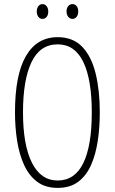

<svg xmlns="http://www.w3.org/2000/svg" viewBox="-20 -905 559 935"><path d="M466 -358Q466 -285 456 -218.5Q446 -152 423 -100.5Q400 -49 360.5 -19.5Q321 10 261 10Q200 10 160 -20.5Q120 -51 96.5 -103.5Q73 -156 63 -221.5Q53 -287 53 -358Q53 -541 106.5 -632.5Q160 -724 261 -724Q336 -724 381 -676.5Q426 -629 446 -546Q466 -463 466 -358ZM92 -358Q92 -199 135.5 -112.5Q179 -26 261 -26Q344 -26 385.5 -110.5Q427 -195 427 -358Q427 -518 385.5 -603.5Q344 -689 261 -689Q175 -689 133.5 -602.5Q92 -516 92 -358ZM159 -849Q159 -864 166.5 -874.5Q174 -885 187 -885Q199 -885 207 -875Q215 -865 215 -849Q215 -832 207 -822.5Q199 -813 187 -813Q174 -813 166.5 -823.5Q159 -834 159 -849ZM304 -850Q304 -865 312 -875Q320 -885 333 -885Q345 -885 353 -875.5Q361 -866 361 -850Q361 -833 353 -823Q345 -813 333 -813Q320 -813 312 -823.5Q304 -834 304 -850Z"/></svg>

Font: Noto Sans Arabic ExtCond ExtLt
Style: Regular
Weight: 200
Width: 2
Designer: Monotype Design Team, Nadine Chahine, Nizar Qandah and Khaled Hosny
Foundry: Monotype Imaging Inc.
Version: Version 2.012; ttfautohint (v1.8.4.7-5d5b)